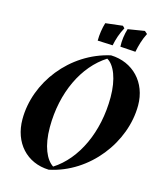

<svg xmlns="http://www.w3.org/2000/svg" viewBox="-131 -995 929 1104"><g transform="rotate(15 333.0 -443.0)"><path d="M265 14C497 -34 666 -256 666 -476C666 -612 573 -710 441 -714C209 -662 44 -448 44 -228C44 -88 133 10 265 14ZM285 -10C241 -38 208 -112 208 -224C208 -432 293 -606 425 -690C469 -666 501 -588 501 -480C501 -272 417 -94 285 -10ZM480 -776 571 -770C579 -810 589 -846 609 -886L593 -900L494 -884C484 -852 478 -812 480 -776ZM345 -776 435 -772C443 -812 455 -848 475 -884L463 -896L361 -884C351 -852 345 -812 345 -776Z"/></g></svg>

Font: Mazius Display Extra Italic
Style: Bold
Weight: 700
Italic angle: -17°
Designer: Alberto Casagrande & Collletttivo
Foundry: Collletttivo
Version: Version 2.000;Glyphs 3.2 (3217)